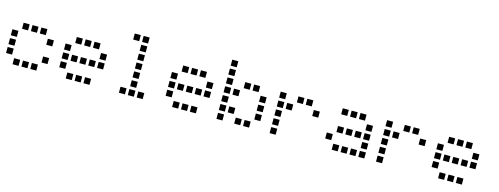

<svg xmlns="http://www.w3.org/2000/svg" viewBox="-19 -1396 5438 2092"><g transform="rotate(15 2700.0 -350.0)"><path d="M117 -484Q116 -484 116 -484Q116 -484 116 -483V-417Q116 -416 116 -416Q116 -416 117 -416H183Q184 -416 184 -416Q184 -416 184 -417V-483Q184 -484 184 -484Q184 -484 183 -484ZM217 -484Q216 -484 216 -484Q216 -484 216 -483V-417Q216 -416 216 -416Q216 -416 217 -416H283Q284 -416 284 -416Q284 -416 284 -417V-483Q284 -484 284 -484Q284 -484 283 -484ZM317 -484Q316 -484 316 -484Q316 -484 316 -483V-417Q316 -416 316 -416Q316 -416 317 -416H383Q384 -416 384 -416Q384 -416 384 -417V-483Q384 -484 384 -484Q384 -484 383 -484ZM17 -384Q16 -384 16 -384Q16 -384 16 -383V-317Q16 -316 16 -316Q16 -316 17 -316H83Q84 -316 84 -316Q84 -316 84 -317V-383Q84 -384 84 -384Q84 -384 83 -384ZM417 -384Q416 -384 416 -384Q416 -384 416 -383V-317Q416 -316 416 -316Q416 -316 417 -316H483Q484 -316 484 -316Q484 -316 484 -317V-383Q484 -384 484 -384Q484 -384 483 -384ZM17 -284Q16 -284 16 -284Q16 -284 16 -283V-217Q16 -216 16 -216Q16 -216 17 -216H83Q84 -216 84 -216Q84 -216 84 -217V-283Q84 -284 84 -284Q84 -284 83 -284ZM17 -184Q16 -184 16 -184Q16 -184 16 -183V-117Q16 -116 16 -116Q16 -116 17 -116H83Q84 -116 84 -116Q84 -116 84 -117V-183Q84 -184 84 -184Q84 -184 83 -184ZM417 -184Q416 -184 416 -184Q416 -184 416 -183V-117Q416 -116 416 -116Q416 -116 417 -116H483Q484 -116 484 -116Q484 -116 484 -117V-183Q484 -184 484 -184Q484 -184 483 -184ZM117 -84Q116 -84 116 -84Q116 -84 116 -83V-17Q116 -16 116 -16Q116 -16 117 -16H183Q184 -16 184 -16Q184 -16 184 -17V-83Q184 -84 184 -84Q184 -84 183 -84ZM217 -84Q216 -84 216 -84Q216 -84 216 -83V-17Q216 -16 216 -16Q216 -16 217 -16H283Q284 -16 284 -16Q284 -16 284 -17V-83Q284 -84 284 -84Q284 -84 283 -84ZM317 -84Q316 -84 316 -84Q316 -84 316 -83V-17Q316 -16 316 -16Q316 -16 317 -16H383Q384 -16 384 -16Q384 -16 384 -17V-83Q384 -84 384 -84Q384 -84 383 -84Z M717 -484Q716 -484 716 -484Q716 -484 716 -483V-417Q716 -416 716 -416Q716 -416 717 -416H783Q784 -416 784 -416Q784 -416 784 -417V-483Q784 -484 784 -484Q784 -484 783 -484ZM817 -484Q816 -484 816 -484Q816 -484 816 -483V-417Q816 -416 816 -416Q816 -416 817 -416H883Q884 -416 884 -416Q884 -416 884 -417V-483Q884 -484 884 -484Q884 -484 883 -484ZM917 -484Q916 -484 916 -484Q916 -484 916 -483V-417Q916 -416 916 -416Q916 -416 917 -416H983Q984 -416 984 -416Q984 -416 984 -417V-483Q984 -484 984 -484Q984 -484 983 -484ZM617 -384Q616 -384 616 -384Q616 -384 616 -383V-317Q616 -316 616 -316Q616 -316 617 -316H683Q684 -316 684 -316Q684 -316 684 -317V-383Q684 -384 684 -384Q684 -384 683 -384ZM1017 -384Q1016 -384 1016 -384Q1016 -384 1016 -383V-317Q1016 -316 1016 -316Q1016 -316 1017 -316H1083Q1084 -316 1084 -316Q1084 -316 1084 -317V-383Q1084 -384 1084 -384Q1084 -384 1083 -384ZM617 -284Q616 -284 616 -284Q616 -284 616 -283V-217Q616 -216 616 -216Q616 -216 617 -216H683Q684 -216 684 -216Q684 -216 684 -217V-283Q684 -284 684 -284Q684 -284 683 -284ZM717 -284Q716 -284 716 -284Q716 -284 716 -283V-217Q716 -216 716 -216Q716 -216 717 -216H783Q784 -216 784 -216Q784 -216 784 -217V-283Q784 -284 784 -284Q784 -284 783 -284ZM817 -284Q816 -284 816 -284Q816 -284 816 -283V-217Q816 -216 816 -216Q816 -216 817 -216H883Q884 -216 884 -216Q884 -216 884 -217V-283Q884 -284 884 -284Q884 -284 883 -284ZM917 -284Q916 -284 916 -284Q916 -284 916 -283V-217Q916 -216 916 -216Q916 -216 917 -216H983Q984 -216 984 -216Q984 -216 984 -217V-283Q984 -284 984 -284Q984 -284 983 -284ZM1017 -284Q1016 -284 1016 -284Q1016 -284 1016 -283V-217Q1016 -216 1016 -216Q1016 -216 1017 -216H1083Q1084 -216 1084 -216Q1084 -216 1084 -217V-283Q1084 -284 1084 -284Q1084 -284 1083 -284ZM617 -184Q616 -184 616 -184Q616 -184 616 -183V-117Q616 -116 616 -116Q616 -116 617 -116H683Q684 -116 684 -116Q684 -116 684 -117V-183Q684 -184 684 -184Q684 -184 683 -184ZM717 -84Q716 -84 716 -84Q716 -84 716 -83V-17Q716 -16 716 -16Q716 -16 717 -16H783Q784 -16 784 -16Q784 -16 784 -17V-83Q784 -84 784 -84Q784 -84 783 -84ZM817 -84Q816 -84 816 -84Q816 -84 816 -83V-17Q816 -16 816 -16Q816 -16 817 -16H883Q884 -16 884 -16Q884 -16 884 -17V-83Q884 -84 884 -84Q884 -84 883 -84ZM917 -84Q916 -84 916 -84Q916 -84 916 -83V-17Q916 -16 916 -16Q916 -16 917 -16H983Q984 -16 984 -16Q984 -16 984 -17V-83Q984 -84 984 -84Q984 -84 983 -84Z M1317 -684Q1316 -684 1316 -684Q1316 -684 1316 -683V-617Q1316 -616 1316 -616Q1316 -616 1317 -616H1383Q1384 -616 1384 -616Q1384 -616 1384 -617V-683Q1384 -684 1384 -684Q1384 -684 1383 -684ZM1417 -684Q1416 -684 1416 -684Q1416 -684 1416 -683V-617Q1416 -616 1416 -616Q1416 -616 1417 -616H1483Q1484 -616 1484 -616Q1484 -616 1484 -617V-683Q1484 -684 1484 -684Q1484 -684 1483 -684ZM1417 -584Q1416 -584 1416 -584Q1416 -584 1416 -583V-517Q1416 -516 1416 -516Q1416 -516 1417 -516H1483Q1484 -516 1484 -516Q1484 -516 1484 -517V-583Q1484 -584 1484 -584Q1484 -584 1483 -584ZM1417 -484Q1416 -484 1416 -484Q1416 -484 1416 -483V-417Q1416 -416 1416 -416Q1416 -416 1417 -416H1483Q1484 -416 1484 -416Q1484 -416 1484 -417V-483Q1484 -484 1484 -484Q1484 -484 1483 -484ZM1417 -384Q1416 -384 1416 -384Q1416 -384 1416 -383V-317Q1416 -316 1416 -316Q1416 -316 1417 -316H1483Q1484 -316 1484 -316Q1484 -316 1484 -317V-383Q1484 -384 1484 -384Q1484 -384 1483 -384ZM1417 -284Q1416 -284 1416 -284Q1416 -284 1416 -283V-217Q1416 -216 1416 -216Q1416 -216 1417 -216H1483Q1484 -216 1484 -216Q1484 -216 1484 -217V-283Q1484 -284 1484 -284Q1484 -284 1483 -284ZM1417 -184Q1416 -184 1416 -184Q1416 -184 1416 -183V-117Q1416 -116 1416 -116Q1416 -116 1417 -116H1483Q1484 -116 1484 -116Q1484 -116 1484 -117V-183Q1484 -184 1484 -184Q1484 -184 1483 -184ZM1317 -84Q1316 -84 1316 -84Q1316 -84 1316 -83V-17Q1316 -16 1316 -16Q1316 -16 1317 -16H1383Q1384 -16 1384 -16Q1384 -16 1384 -17V-83Q1384 -84 1384 -84Q1384 -84 1383 -84ZM1417 -84Q1416 -84 1416 -84Q1416 -84 1416 -83V-17Q1416 -16 1416 -16Q1416 -16 1417 -16H1483Q1484 -16 1484 -16Q1484 -16 1484 -17V-83Q1484 -84 1484 -84Q1484 -84 1483 -84ZM1517 -84Q1516 -84 1516 -84Q1516 -84 1516 -83V-17Q1516 -16 1516 -16Q1516 -16 1517 -16H1583Q1584 -16 1584 -16Q1584 -16 1584 -17V-83Q1584 -84 1584 -84Q1584 -84 1583 -84Z M1917 -484Q1916 -484 1916 -484Q1916 -484 1916 -483V-417Q1916 -416 1916 -416Q1916 -416 1917 -416H1983Q1984 -416 1984 -416Q1984 -416 1984 -417V-483Q1984 -484 1984 -484Q1984 -484 1983 -484ZM2017 -484Q2016 -484 2016 -484Q2016 -484 2016 -483V-417Q2016 -416 2016 -416Q2016 -416 2017 -416H2083Q2084 -416 2084 -416Q2084 -416 2084 -417V-483Q2084 -484 2084 -484Q2084 -484 2083 -484ZM2117 -484Q2116 -484 2116 -484Q2116 -484 2116 -483V-417Q2116 -416 2116 -416Q2116 -416 2117 -416H2183Q2184 -416 2184 -416Q2184 -416 2184 -417V-483Q2184 -484 2184 -484Q2184 -484 2183 -484ZM1817 -384Q1816 -384 1816 -384Q1816 -384 1816 -383V-317Q1816 -316 1816 -316Q1816 -316 1817 -316H1883Q1884 -316 1884 -316Q1884 -316 1884 -317V-383Q1884 -384 1884 -384Q1884 -384 1883 -384ZM2217 -384Q2216 -384 2216 -384Q2216 -384 2216 -383V-317Q2216 -316 2216 -316Q2216 -316 2217 -316H2283Q2284 -316 2284 -316Q2284 -316 2284 -317V-383Q2284 -384 2284 -384Q2284 -384 2283 -384ZM1817 -284Q1816 -284 1816 -284Q1816 -284 1816 -283V-217Q1816 -216 1816 -216Q1816 -216 1817 -216H1883Q1884 -216 1884 -216Q1884 -216 1884 -217V-283Q1884 -284 1884 -284Q1884 -284 1883 -284ZM1917 -284Q1916 -284 1916 -284Q1916 -284 1916 -283V-217Q1916 -216 1916 -216Q1916 -216 1917 -216H1983Q1984 -216 1984 -216Q1984 -216 1984 -217V-283Q1984 -284 1984 -284Q1984 -284 1983 -284ZM2017 -284Q2016 -284 2016 -284Q2016 -284 2016 -283V-217Q2016 -216 2016 -216Q2016 -216 2017 -216H2083Q2084 -216 2084 -216Q2084 -216 2084 -217V-283Q2084 -284 2084 -284Q2084 -284 2083 -284ZM2117 -284Q2116 -284 2116 -284Q2116 -284 2116 -283V-217Q2116 -216 2116 -216Q2116 -216 2117 -216H2183Q2184 -216 2184 -216Q2184 -216 2184 -217V-283Q2184 -284 2184 -284Q2184 -284 2183 -284ZM2217 -284Q2216 -284 2216 -284Q2216 -284 2216 -283V-217Q2216 -216 2216 -216Q2216 -216 2217 -216H2283Q2284 -216 2284 -216Q2284 -216 2284 -217V-283Q2284 -284 2284 -284Q2284 -284 2283 -284ZM1817 -184Q1816 -184 1816 -184Q1816 -184 1816 -183V-117Q1816 -116 1816 -116Q1816 -116 1817 -116H1883Q1884 -116 1884 -116Q1884 -116 1884 -117V-183Q1884 -184 1884 -184Q1884 -184 1883 -184ZM1917 -84Q1916 -84 1916 -84Q1916 -84 1916 -83V-17Q1916 -16 1916 -16Q1916 -16 1917 -16H1983Q1984 -16 1984 -16Q1984 -16 1984 -17V-83Q1984 -84 1984 -84Q1984 -84 1983 -84ZM2017 -84Q2016 -84 2016 -84Q2016 -84 2016 -83V-17Q2016 -16 2016 -16Q2016 -16 2017 -16H2083Q2084 -16 2084 -16Q2084 -16 2084 -17V-83Q2084 -84 2084 -84Q2084 -84 2083 -84ZM2117 -84Q2116 -84 2116 -84Q2116 -84 2116 -83V-17Q2116 -16 2116 -16Q2116 -16 2117 -16H2183Q2184 -16 2184 -16Q2184 -16 2184 -17V-83Q2184 -84 2184 -84Q2184 -84 2183 -84Z M2417 -684Q2416 -684 2416 -684Q2416 -684 2416 -683V-617Q2416 -616 2416 -616Q2416 -616 2417 -616H2483Q2484 -616 2484 -616Q2484 -616 2484 -617V-683Q2484 -684 2484 -684Q2484 -684 2483 -684ZM2417 -584Q2416 -584 2416 -584Q2416 -584 2416 -583V-517Q2416 -516 2416 -516Q2416 -516 2417 -516H2483Q2484 -516 2484 -516Q2484 -516 2484 -517V-583Q2484 -584 2484 -584Q2484 -584 2483 -584ZM2417 -484Q2416 -484 2416 -484Q2416 -484 2416 -483V-417Q2416 -416 2416 -416Q2416 -416 2417 -416H2483Q2484 -416 2484 -416Q2484 -416 2484 -417V-483Q2484 -484 2484 -484Q2484 -484 2483 -484ZM2617 -484Q2616 -484 2616 -484Q2616 -484 2616 -483V-417Q2616 -416 2616 -416Q2616 -416 2617 -416H2683Q2684 -416 2684 -416Q2684 -416 2684 -417V-483Q2684 -484 2684 -484Q2684 -484 2683 -484ZM2717 -484Q2716 -484 2716 -484Q2716 -484 2716 -483V-417Q2716 -416 2716 -416Q2716 -416 2717 -416H2783Q2784 -416 2784 -416Q2784 -416 2784 -417V-483Q2784 -484 2784 -484Q2784 -484 2783 -484ZM2417 -384Q2416 -384 2416 -384Q2416 -384 2416 -383V-317Q2416 -316 2416 -316Q2416 -316 2417 -316H2483Q2484 -316 2484 -316Q2484 -316 2484 -317V-383Q2484 -384 2484 -384Q2484 -384 2483 -384ZM2517 -384Q2516 -384 2516 -384Q2516 -384 2516 -383V-317Q2516 -316 2516 -316Q2516 -316 2517 -316H2583Q2584 -316 2584 -316Q2584 -316 2584 -317V-383Q2584 -384 2584 -384Q2584 -384 2583 -384ZM2817 -384Q2816 -384 2816 -384Q2816 -384 2816 -383V-317Q2816 -316 2816 -316Q2816 -316 2817 -316H2883Q2884 -316 2884 -316Q2884 -316 2884 -317V-383Q2884 -384 2884 -384Q2884 -384 2883 -384ZM2417 -284Q2416 -284 2416 -284Q2416 -284 2416 -283V-217Q2416 -216 2416 -216Q2416 -216 2417 -216H2483Q2484 -216 2484 -216Q2484 -216 2484 -217V-283Q2484 -284 2484 -284Q2484 -284 2483 -284ZM2817 -284Q2816 -284 2816 -284Q2816 -284 2816 -283V-217Q2816 -216 2816 -216Q2816 -216 2817 -216H2883Q2884 -216 2884 -216Q2884 -216 2884 -217V-283Q2884 -284 2884 -284Q2884 -284 2883 -284ZM2417 -184Q2416 -184 2416 -184Q2416 -184 2416 -183V-117Q2416 -116 2416 -116Q2416 -116 2417 -116H2483Q2484 -116 2484 -116Q2484 -116 2484 -117V-183Q2484 -184 2484 -184Q2484 -184 2483 -184ZM2517 -184Q2516 -184 2516 -184Q2516 -184 2516 -183V-117Q2516 -116 2516 -116Q2516 -116 2517 -116H2583Q2584 -116 2584 -116Q2584 -116 2584 -117V-183Q2584 -184 2584 -184Q2584 -184 2583 -184ZM2817 -184Q2816 -184 2816 -184Q2816 -184 2816 -183V-117Q2816 -116 2816 -116Q2816 -116 2817 -116H2883Q2884 -116 2884 -116Q2884 -116 2884 -117V-183Q2884 -184 2884 -184Q2884 -184 2883 -184ZM2417 -84Q2416 -84 2416 -84Q2416 -84 2416 -83V-17Q2416 -16 2416 -16Q2416 -16 2417 -16H2483Q2484 -16 2484 -16Q2484 -16 2484 -17V-83Q2484 -84 2484 -84Q2484 -84 2483 -84ZM2617 -84Q2616 -84 2616 -84Q2616 -84 2616 -83V-17Q2616 -16 2616 -16Q2616 -16 2617 -16H2683Q2684 -16 2684 -16Q2684 -16 2684 -17V-83Q2684 -84 2684 -84Q2684 -84 2683 -84ZM2717 -84Q2716 -84 2716 -84Q2716 -84 2716 -83V-17Q2716 -16 2716 -16Q2716 -16 2717 -16H2783Q2784 -16 2784 -16Q2784 -16 2784 -17V-83Q2784 -84 2784 -84Q2784 -84 2783 -84Z M3017 -484Q3016 -484 3016 -484Q3016 -484 3016 -483V-417Q3016 -416 3016 -416Q3016 -416 3017 -416H3083Q3084 -416 3084 -416Q3084 -416 3084 -417V-483Q3084 -484 3084 -484Q3084 -484 3083 -484ZM3217 -484Q3216 -484 3216 -484Q3216 -484 3216 -483V-417Q3216 -416 3216 -416Q3216 -416 3217 -416H3283Q3284 -416 3284 -416Q3284 -416 3284 -417V-483Q3284 -484 3284 -484Q3284 -484 3283 -484ZM3317 -484Q3316 -484 3316 -484Q3316 -484 3316 -483V-417Q3316 -416 3316 -416Q3316 -416 3317 -416H3383Q3384 -416 3384 -416Q3384 -416 3384 -417V-483Q3384 -484 3384 -484Q3384 -484 3383 -484ZM3017 -384Q3016 -384 3016 -384Q3016 -384 3016 -383V-317Q3016 -316 3016 -316Q3016 -316 3017 -316H3083Q3084 -316 3084 -316Q3084 -316 3084 -317V-383Q3084 -384 3084 -384Q3084 -384 3083 -384ZM3117 -384Q3116 -384 3116 -384Q3116 -384 3116 -383V-317Q3116 -316 3116 -316Q3116 -316 3117 -316H3183Q3184 -316 3184 -316Q3184 -316 3184 -317V-383Q3184 -384 3184 -384Q3184 -384 3183 -384ZM3417 -384Q3416 -384 3416 -384Q3416 -384 3416 -383V-317Q3416 -316 3416 -316Q3416 -316 3417 -316H3483Q3484 -316 3484 -316Q3484 -316 3484 -317V-383Q3484 -384 3484 -384Q3484 -384 3483 -384ZM3017 -284Q3016 -284 3016 -284Q3016 -284 3016 -283V-217Q3016 -216 3016 -216Q3016 -216 3017 -216H3083Q3084 -216 3084 -216Q3084 -216 3084 -217V-283Q3084 -284 3084 -284Q3084 -284 3083 -284ZM3017 -184Q3016 -184 3016 -184Q3016 -184 3016 -183V-117Q3016 -116 3016 -116Q3016 -116 3017 -116H3083Q3084 -116 3084 -116Q3084 -116 3084 -117V-183Q3084 -184 3084 -184Q3084 -184 3083 -184ZM3017 -84Q3016 -84 3016 -84Q3016 -84 3016 -83V-17Q3016 -16 3016 -16Q3016 -16 3017 -16H3083Q3084 -16 3084 -16Q3084 -16 3084 -17V-83Q3084 -84 3084 -84Q3084 -84 3083 -84Z M3717 -484Q3716 -484 3716 -484Q3716 -484 3716 -483V-417Q3716 -416 3716 -416Q3716 -416 3717 -416H3783Q3784 -416 3784 -416Q3784 -416 3784 -417V-483Q3784 -484 3784 -484Q3784 -484 3783 -484ZM3817 -484Q3816 -484 3816 -484Q3816 -484 3816 -483V-417Q3816 -416 3816 -416Q3816 -416 3817 -416H3883Q3884 -416 3884 -416Q3884 -416 3884 -417V-483Q3884 -484 3884 -484Q3884 -484 3883 -484ZM3917 -484Q3916 -484 3916 -484Q3916 -484 3916 -483V-417Q3916 -416 3916 -416Q3916 -416 3917 -416H3983Q3984 -416 3984 -416Q3984 -416 3984 -417V-483Q3984 -484 3984 -484Q3984 -484 3983 -484ZM4017 -384Q4016 -384 4016 -384Q4016 -384 4016 -383V-317Q4016 -316 4016 -316Q4016 -316 4017 -316H4083Q4084 -316 4084 -316Q4084 -316 4084 -317V-383Q4084 -384 4084 -384Q4084 -384 4083 -384ZM3717 -284Q3716 -284 3716 -284Q3716 -284 3716 -283V-217Q3716 -216 3716 -216Q3716 -216 3717 -216H3783Q3784 -216 3784 -216Q3784 -216 3784 -217V-283Q3784 -284 3784 -284Q3784 -284 3783 -284ZM3817 -284Q3816 -284 3816 -284Q3816 -284 3816 -283V-217Q3816 -216 3816 -216Q3816 -216 3817 -216H3883Q3884 -216 3884 -216Q3884 -216 3884 -217V-283Q3884 -284 3884 -284Q3884 -284 3883 -284ZM3917 -284Q3916 -284 3916 -284Q3916 -284 3916 -283V-217Q3916 -216 3916 -216Q3916 -216 3917 -216H3983Q3984 -216 3984 -216Q3984 -216 3984 -217V-283Q3984 -284 3984 -284Q3984 -284 3983 -284ZM4017 -284Q4016 -284 4016 -284Q4016 -284 4016 -283V-217Q4016 -216 4016 -216Q4016 -216 4017 -216H4083Q4084 -216 4084 -216Q4084 -216 4084 -217V-283Q4084 -284 4084 -284Q4084 -284 4083 -284ZM3617 -184Q3616 -184 3616 -184Q3616 -184 3616 -183V-117Q3616 -116 3616 -116Q3616 -116 3617 -116H3683Q3684 -116 3684 -116Q3684 -116 3684 -117V-183Q3684 -184 3684 -184Q3684 -184 3683 -184ZM4017 -184Q4016 -184 4016 -184Q4016 -184 4016 -183V-117Q4016 -116 4016 -116Q4016 -116 4017 -116H4083Q4084 -116 4084 -116Q4084 -116 4084 -117V-183Q4084 -184 4084 -184Q4084 -184 4083 -184ZM3717 -84Q3716 -84 3716 -84Q3716 -84 3716 -83V-17Q3716 -16 3716 -16Q3716 -16 3717 -16H3783Q3784 -16 3784 -16Q3784 -16 3784 -17V-83Q3784 -84 3784 -84Q3784 -84 3783 -84ZM3817 -84Q3816 -84 3816 -84Q3816 -84 3816 -83V-17Q3816 -16 3816 -16Q3816 -16 3817 -16H3883Q3884 -16 3884 -16Q3884 -16 3884 -17V-83Q3884 -84 3884 -84Q3884 -84 3883 -84ZM3917 -84Q3916 -84 3916 -84Q3916 -84 3916 -83V-17Q3916 -16 3916 -16Q3916 -16 3917 -16H3983Q3984 -16 3984 -16Q3984 -16 3984 -17V-83Q3984 -84 3984 -84Q3984 -84 3983 -84ZM4017 -84Q4016 -84 4016 -84Q4016 -84 4016 -83V-17Q4016 -16 4016 -16Q4016 -16 4017 -16H4083Q4084 -16 4084 -16Q4084 -16 4084 -17V-83Q4084 -84 4084 -84Q4084 -84 4083 -84Z M4217 -484Q4216 -484 4216 -484Q4216 -484 4216 -483V-417Q4216 -416 4216 -416Q4216 -416 4217 -416H4283Q4284 -416 4284 -416Q4284 -416 4284 -417V-483Q4284 -484 4284 -484Q4284 -484 4283 -484ZM4417 -484Q4416 -484 4416 -484Q4416 -484 4416 -483V-417Q4416 -416 4416 -416Q4416 -416 4417 -416H4483Q4484 -416 4484 -416Q4484 -416 4484 -417V-483Q4484 -484 4484 -484Q4484 -484 4483 -484ZM4517 -484Q4516 -484 4516 -484Q4516 -484 4516 -483V-417Q4516 -416 4516 -416Q4516 -416 4517 -416H4583Q4584 -416 4584 -416Q4584 -416 4584 -417V-483Q4584 -484 4584 -484Q4584 -484 4583 -484ZM4217 -384Q4216 -384 4216 -384Q4216 -384 4216 -383V-317Q4216 -316 4216 -316Q4216 -316 4217 -316H4283Q4284 -316 4284 -316Q4284 -316 4284 -317V-383Q4284 -384 4284 -384Q4284 -384 4283 -384ZM4317 -384Q4316 -384 4316 -384Q4316 -384 4316 -383V-317Q4316 -316 4316 -316Q4316 -316 4317 -316H4383Q4384 -316 4384 -316Q4384 -316 4384 -317V-383Q4384 -384 4384 -384Q4384 -384 4383 -384ZM4617 -384Q4616 -384 4616 -384Q4616 -384 4616 -383V-317Q4616 -316 4616 -316Q4616 -316 4617 -316H4683Q4684 -316 4684 -316Q4684 -316 4684 -317V-383Q4684 -384 4684 -384Q4684 -384 4683 -384ZM4217 -284Q4216 -284 4216 -284Q4216 -284 4216 -283V-217Q4216 -216 4216 -216Q4216 -216 4217 -216H4283Q4284 -216 4284 -216Q4284 -216 4284 -217V-283Q4284 -284 4284 -284Q4284 -284 4283 -284ZM4217 -184Q4216 -184 4216 -184Q4216 -184 4216 -183V-117Q4216 -116 4216 -116Q4216 -116 4217 -116H4283Q4284 -116 4284 -116Q4284 -116 4284 -117V-183Q4284 -184 4284 -184Q4284 -184 4283 -184ZM4217 -84Q4216 -84 4216 -84Q4216 -84 4216 -83V-17Q4216 -16 4216 -16Q4216 -16 4217 -16H4283Q4284 -16 4284 -16Q4284 -16 4284 -17V-83Q4284 -84 4284 -84Q4284 -84 4283 -84Z M4917 -484Q4916 -484 4916 -484Q4916 -484 4916 -483V-417Q4916 -416 4916 -416Q4916 -416 4917 -416H4983Q4984 -416 4984 -416Q4984 -416 4984 -417V-483Q4984 -484 4984 -484Q4984 -484 4983 -484ZM5017 -484Q5016 -484 5016 -484Q5016 -484 5016 -483V-417Q5016 -416 5016 -416Q5016 -416 5017 -416H5083Q5084 -416 5084 -416Q5084 -416 5084 -417V-483Q5084 -484 5084 -484Q5084 -484 5083 -484ZM5117 -484Q5116 -484 5116 -484Q5116 -484 5116 -483V-417Q5116 -416 5116 -416Q5116 -416 5117 -416H5183Q5184 -416 5184 -416Q5184 -416 5184 -417V-483Q5184 -484 5184 -484Q5184 -484 5183 -484ZM4817 -384Q4816 -384 4816 -384Q4816 -384 4816 -383V-317Q4816 -316 4816 -316Q4816 -316 4817 -316H4883Q4884 -316 4884 -316Q4884 -316 4884 -317V-383Q4884 -384 4884 -384Q4884 -384 4883 -384ZM5217 -384Q5216 -384 5216 -384Q5216 -384 5216 -383V-317Q5216 -316 5216 -316Q5216 -316 5217 -316H5283Q5284 -316 5284 -316Q5284 -316 5284 -317V-383Q5284 -384 5284 -384Q5284 -384 5283 -384ZM4817 -284Q4816 -284 4816 -284Q4816 -284 4816 -283V-217Q4816 -216 4816 -216Q4816 -216 4817 -216H4883Q4884 -216 4884 -216Q4884 -216 4884 -217V-283Q4884 -284 4884 -284Q4884 -284 4883 -284ZM4917 -284Q4916 -284 4916 -284Q4916 -284 4916 -283V-217Q4916 -216 4916 -216Q4916 -216 4917 -216H4983Q4984 -216 4984 -216Q4984 -216 4984 -217V-283Q4984 -284 4984 -284Q4984 -284 4983 -284ZM5017 -284Q5016 -284 5016 -284Q5016 -284 5016 -283V-217Q5016 -216 5016 -216Q5016 -216 5017 -216H5083Q5084 -216 5084 -216Q5084 -216 5084 -217V-283Q5084 -284 5084 -284Q5084 -284 5083 -284ZM5117 -284Q5116 -284 5116 -284Q5116 -284 5116 -283V-217Q5116 -216 5116 -216Q5116 -216 5117 -216H5183Q5184 -216 5184 -216Q5184 -216 5184 -217V-283Q5184 -284 5184 -284Q5184 -284 5183 -284ZM5217 -284Q5216 -284 5216 -284Q5216 -284 5216 -283V-217Q5216 -216 5216 -216Q5216 -216 5217 -216H5283Q5284 -216 5284 -216Q5284 -216 5284 -217V-283Q5284 -284 5284 -284Q5284 -284 5283 -284ZM4817 -184Q4816 -184 4816 -184Q4816 -184 4816 -183V-117Q4816 -116 4816 -116Q4816 -116 4817 -116H4883Q4884 -116 4884 -116Q4884 -116 4884 -117V-183Q4884 -184 4884 -184Q4884 -184 4883 -184ZM4917 -84Q4916 -84 4916 -84Q4916 -84 4916 -83V-17Q4916 -16 4916 -16Q4916 -16 4917 -16H4983Q4984 -16 4984 -16Q4984 -16 4984 -17V-83Q4984 -84 4984 -84Q4984 -84 4983 -84ZM5017 -84Q5016 -84 5016 -84Q5016 -84 5016 -83V-17Q5016 -16 5016 -16Q5016 -16 5017 -16H5083Q5084 -16 5084 -16Q5084 -16 5084 -17V-83Q5084 -84 5084 -84Q5084 -84 5083 -84ZM5117 -84Q5116 -84 5116 -84Q5116 -84 5116 -83V-17Q5116 -16 5116 -16Q5116 -16 5117 -16H5183Q5184 -16 5184 -16Q5184 -16 5184 -17V-83Q5184 -84 5184 -84Q5184 -84 5183 -84Z"/></g></svg>

Font: Doto Black SemiBold
Style: Regular
Weight: 600
Monospace: yes
Version: Version 1.000